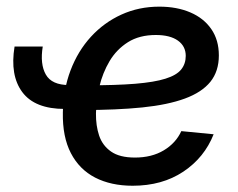

<svg xmlns="http://www.w3.org/2000/svg" viewBox="-20 -561 735 592"><path d="M179.7 -225.1Q87.4 -225.1 48.8 -276.9Q10.3 -328.6 24.9 -417.5H111.8Q103 -363.3 121.3 -331.1Q139.6 -298.8 192.9 -298.8ZM389.2 11.7Q322.3 11.7 273.4 -13.4Q224.6 -38.6 198.5 -88.9Q172.4 -139.2 173.8 -213.9Q174.8 -284.2 197.5 -344Q220.2 -403.8 260.5 -447.8Q300.8 -491.7 354.5 -516.1Q408.2 -540.5 471.2 -540.5Q525.4 -540.5 566.9 -522.7Q608.4 -504.9 631.6 -471.2Q654.8 -437.5 654.8 -390.1Q654.8 -341.3 628.7 -308.8Q602.5 -276.4 550 -257.1Q497.6 -237.8 418.5 -229.7Q339.4 -221.7 233.9 -221.7L246.6 -297.9Q337.4 -297.9 396.7 -302.7Q456.1 -307.6 490.2 -318.4Q524.4 -329.1 538.6 -346.7Q552.7 -364.3 552.7 -388.7Q552.7 -418.5 528.6 -435.8Q504.4 -453.1 460.4 -453.1Q409.7 -453.1 374.5 -430.9Q339.4 -408.7 317.9 -372.6Q296.4 -336.4 286.4 -293.9Q276.4 -251.5 275.9 -210.9Q275.4 -173.8 285.6 -143.1Q295.9 -112.3 322.3 -93.8Q348.6 -75.2 396 -75.2Q447.8 -75.2 484.9 -97.4Q522 -119.6 539.1 -156.7L638.7 -147Q610.4 -75.2 545.2 -31.7Q480 11.7 389.2 11.7Z"/></svg>

Font: Inter 24pt Medium
Style: Italic
Weight: 500
Italic angle: -9.3988°
Designer: Rasmus Andersson
Foundry: rsms
Version: Version 4.001;git-66647c0bb